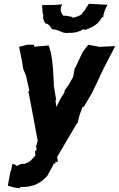

<svg xmlns="http://www.w3.org/2000/svg" viewBox="-20 -769 625 1008"><path d="M45 92 38 126 35 131 21 206C42 212 66 219 83 219C95 206 88 210 90 213C161 214 197 188 228 155C236 138 252 114 263 89C272 88 274 96 270 80C275 80 277 80 282 83L283 72L282 68L280 55C314 -4 350 -63 384 -122H387L398 -166L414 -209L420 -208L463 -281L505 -368L499 -371L505 -370C518 -397 531 -424 545 -450L585 -527L503 -523L443 -534L414 -496L376 -414H373L364 -365L342 -326L316 -289H321L296 -248L276 -207L271 -243H275L262 -324L263 -325L258 -410L254 -451L247 -493L236 -530L160 -524L158 -534H122L80 -523L95 -452L102 -407L117 -370L134 -293L123 -281L130 -285C147 -200 162 -114 178 -29L169 1L172 7L170 25L164 20V29L166 47C150 63 142 82 106 92C95 88 84 94 68 103C61 95 57 93 45 92ZM360 -675V-681C348 -679 328 -691 315 -685C299 -697 292 -724 307 -746L263 -743L201 -742C202 -726 202 -701 208 -685C202 -677 210 -663 217 -647C237 -643 245 -630 253 -615C279 -615 298 -603 313 -598C320 -596 337 -594 340 -597C373 -594 404 -606 414 -614C428 -619 422 -611 423 -611C462 -623 498 -640 518 -684C507 -674 522 -679 522 -679C524 -708 537 -728 544 -744L446 -749C442 -742 438 -736 433 -730C428 -711 418 -713 411 -697C402 -686 382 -681 360 -675Z"/></svg>

Font: Asimov Print
Style: DIt
Weight: 250
Width: 0
Designer: Google
Version: Version 2.000980: 2014